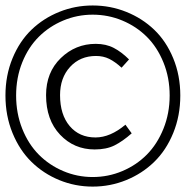

<svg xmlns="http://www.w3.org/2000/svg" viewBox="-20 -672 681 704"><path d="M0 -321.8Q0 -395.5 25.9 -458.3Q51.8 -521 95.5 -563Q139.2 -605 197.3 -628.4Q255.4 -651.9 319.8 -651.9Q384.8 -651.9 443.1 -628.4Q501.5 -605 545.4 -563Q589.4 -521 615.2 -458.3Q641.1 -395.5 641.1 -321.8Q641.1 -247.6 615.2 -184.3Q589.4 -121.1 545.4 -78.4Q501.5 -35.6 442.9 -11.7Q384.3 12.2 319.8 12.2Q255.4 12.2 197.3 -11.7Q139.2 -35.6 95.5 -78.4Q51.8 -121.1 25.9 -184.3Q0 -247.6 0 -321.8ZM319.8 -22.9Q377 -22.9 428.5 -44.7Q480 -66.4 518.3 -105Q556.6 -143.6 579.3 -200Q602.1 -256.3 602.1 -321.8Q602.1 -387.2 579.3 -443.1Q556.6 -499 518.3 -537.1Q480 -575.2 428.5 -596.7Q377 -618.2 319.8 -618.2Q263.2 -618.2 211.9 -596.7Q160.6 -575.2 122.3 -537.1Q84 -499 61.5 -443.1Q39.1 -387.2 39.1 -321.8Q39.1 -256.3 61.5 -200Q84 -143.6 122.3 -105Q160.6 -66.4 211.9 -44.7Q263.2 -22.9 319.8 -22.9ZM327.1 -124Q251.5 -124 200.2 -178.2Q148.9 -232.4 148.9 -323.2Q148.9 -406.7 202.9 -459Q256.8 -511.2 331.1 -511.2Q368.7 -511.2 397.2 -496.3Q425.8 -481.4 453.1 -454.1L425.8 -423.8Q402.3 -445.3 380.6 -456.1Q358.9 -466.8 332 -466.8Q273.9 -466.8 237.1 -426.8Q200.2 -386.7 200.2 -323.2Q200.2 -251.5 235.6 -209.7Q271 -168 330.1 -168Q384.3 -168 439.9 -214.8L462.9 -183.1Q429.7 -153.8 399.9 -138.9Q370.1 -124 327.1 -124Z"/></svg>

Font: Office Code Pro Light
Style: Regular
Weight: 300
Designer: Nathan Rutzky & Paul D. Hunt
Foundry: Adobe Systems Incorporated
Version: Version 1.004;PS 001.004;hotconv 1.0.70;makeotf.lib2.5.58329